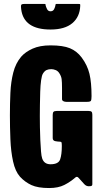

<svg xmlns="http://www.w3.org/2000/svg" viewBox="-20 -939 526 969"><path d="M385 -910Q383 -854 345 -822Q307 -790 235 -790Q100 -790 87 -892Q85 -907 86.5 -913Q88 -919 102 -919H205Q209 -919 209.5 -918Q210 -917 210 -913Q212 -904 217.5 -893Q223 -882 235 -882Q248 -882 253.5 -893.5Q259 -905 260 -914Q260 -919 264 -919H377Q384 -919 384.5 -917.5Q385 -916 385 -910ZM446 -9Q446 -4 443 -1.5Q440 1 428 1Q415 1 405 -10L377 -41Q369 -51 360 -43Q335 -21 304.5 -5.5Q274 10 228 10Q171 10 138.5 -5Q106 -20 81 -47Q57 -74 46 -124Q35 -174 32.5 -235.5Q30 -297 30 -357Q30 -416 32.5 -471Q35 -526 47 -573Q59 -620 87 -653Q108 -677 144.5 -693.5Q181 -710 235 -710Q298 -710 333 -695.5Q368 -681 392 -649Q421 -610 431.5 -566.5Q442 -523 442 -454Q442 -435 438.5 -430Q435 -425 419 -425H314Q306 -425 299.5 -428.5Q293 -432 293 -439V-494Q293 -525 291 -540Q289 -555 279 -570Q272 -581 260.5 -585.5Q249 -590 239 -590Q225 -590 215 -585.5Q205 -581 197 -568Q191 -559 187.5 -534Q184 -509 183 -476Q182 -443 181.5 -410.5Q181 -378 181 -354Q181 -329 181.5 -296.5Q182 -264 183.5 -232Q185 -200 187 -175Q189 -150 193 -139Q203 -110 235 -110Q275 -110 283.5 -134.5Q292 -159 292 -202Q292 -216 290.5 -220Q289 -224 282 -224Q273 -224 259.5 -226.5Q246 -229 246 -242V-359Q246 -371 250.5 -375Q255 -379 266 -379H427Q438 -379 442 -375Q446 -371 446 -360Z"/></svg>

Font: Railroad Gothic CC
Style: Bold
Weight: 700
Designer: indestructible type*
Foundry: Cowboy Collective
Version: Version 1.000